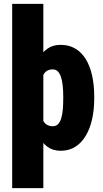

<svg xmlns="http://www.w3.org/2000/svg" viewBox="-20 -770 533 993"><path d="M204.1 -750V203.1H43V-750ZM467.3 -270.5V-260.3Q467.3 -202.6 456.3 -153.3Q445.3 -104 423.3 -67.4Q401.4 -30.8 368.9 -10.5Q336.4 9.8 293.9 9.8Q252.9 9.8 224.9 -11.2Q196.8 -32.2 178 -69.3Q159.2 -106.4 147.5 -154.3Q135.7 -202.1 128.9 -255.4V-268.6Q135.7 -325.7 147 -374.8Q158.2 -423.8 177 -460.4Q195.8 -497.1 224.4 -517.6Q252.9 -538.1 293.5 -538.1Q336.4 -538.1 368.9 -519Q401.4 -500 423.3 -464.6Q445.3 -429.2 456.3 -379.9Q467.3 -330.6 467.3 -270.5ZM307.1 -260.3V-270.5Q307.1 -301.3 304.4 -326.9Q301.8 -352.5 295.4 -371.6Q289.1 -390.6 278.8 -400.9Q268.6 -411.1 252.4 -411.1Q234.4 -411.1 221.9 -403.1Q209.5 -395 202.4 -378.7Q195.3 -362.3 192.6 -338.1Q189.9 -314 191.4 -281.7V-241.7Q189.5 -213.9 191.4 -190.9Q193.4 -168 200.4 -151.6Q207.5 -135.3 220.5 -126.2Q233.4 -117.2 253.4 -117.2Q270 -117.2 280.5 -128.2Q291 -139.2 296.9 -158.9Q302.7 -178.7 304.9 -204.6Q307.1 -230.5 307.1 -260.3Z"/></svg>

Font: Roboto Condensed Black
Style: Regular
Weight: 900
Designer: Christian Robertson
Foundry: Google
Version: Version 3.008; 2023